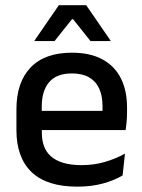

<svg xmlns="http://www.w3.org/2000/svg" viewBox="-20 -704 546 736"><path d="M276.5 11.5Q159.5 11.5 101.2 -44.2Q43 -100 43 -205V-285Q43 -388.5 97.2 -445.2Q151.5 -502 255.5 -502Q326 -502 373 -476.2Q420 -450.5 443.5 -403.5Q467 -356.5 467 -292V-273.5Q467 -256.5 465.5 -239Q464 -221.5 461.5 -205.5H371.5Q372.5 -231.5 372.8 -254.5Q373 -277.5 373 -296.5Q373 -337 360 -365Q347 -393 321 -407.8Q295 -422.5 255.5 -422.5Q197 -422.5 168.5 -389.2Q140 -356 140 -294.5V-248.5L140.5 -237V-193.5Q140.5 -166 148.8 -143.5Q157 -121 175.2 -104.8Q193.5 -88.5 222.5 -79.8Q251.5 -71 293 -71Q340 -71 381.2 -83Q422.5 -95 459 -115L450 -31.5Q417 -12 373.2 -0.2Q329.5 11.5 276.5 11.5ZM441.5 -205.5H95V-279H441.5ZM112 -548 205.5 -684H310.5L404 -548V-546.5H327L260 -630.5H256L189 -546.5H112Z"/></svg>

Font: Anek Devanagari Medium Medium
Style: Regular
Weight: 500
Version: Version 1.003